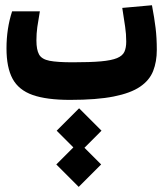

<svg xmlns="http://www.w3.org/2000/svg" viewBox="-20 -378 626 736"><path d="M248.5 4.9Q158.7 4.9 105.2 -13.9Q51.8 -32.7 28.3 -75.9Q4.9 -119.1 4.9 -192.4Q4.9 -268.6 26.4 -334.5H132.8Q126.5 -298.8 123 -274.2Q119.6 -249.5 119.6 -223.1Q119.6 -187 129.9 -168.9Q140.1 -150.9 169.9 -145Q199.7 -139.2 258.3 -139.2Q326.2 -139.2 366.9 -142.8Q407.7 -146.5 428.7 -155.3Q449.7 -164.1 456.8 -179.4Q463.9 -194.8 463.9 -218.8Q463.9 -247.6 459.7 -275.4Q455.6 -303.2 448.7 -347.7L562.5 -357.9Q571.8 -309.1 576.4 -271Q581.1 -232.9 581.1 -187Q581.1 -141.6 567.1 -106Q553.2 -70.3 517.1 -45.7Q481 -21 416 -8.1Q351.1 4.9 248.5 4.9ZM281.7 338.4 195.8 252.4 261.2 187 197.3 123 283.2 37.1 369.1 123 303.7 188.5 367.7 252.4Z"/></svg>

Font: Cascadia Code NF
Style: Bold
Weight: 700
Monospace: yes
Designer: Aaron Bell
Foundry: Saja Typeworks
Version: Version 2404.023; ttfautohint (v1.8.4)